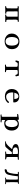

<svg xmlns="http://www.w3.org/2000/svg" viewBox="3134 -3698 733 7040"><g transform="rotate(90 3500.0 -178.5)"><path d="M788 -26Q788 -3 765 -3Q736 -3 707.5 -4.5Q679 -6 650 -6Q622 -6 595 -4Q568 -2 540 -2Q532 -2 522 -6.5Q512 -11 512 -21Q512 -40 524.5 -40.5Q537 -41 550 -41Q570 -41 578.5 -51.5Q587 -62 589 -78Q591 -94 591 -108V-418Q591 -425 592 -431.5Q593 -438 593 -445Q593 -456 586.5 -458.5Q580 -461 571 -461H418Q403 -461 400 -452.5Q397 -444 397 -431Q397 -350 397.5 -269Q398 -188 398 -106Q398 -87 404 -68Q410 -49 433 -44Q439 -43 445 -43.5Q451 -44 457 -44Q467 -44 476 -42Q485 -40 485 -26Q485 -3 460 -3Q432 -3 404 -4.5Q376 -6 347 -6Q319 -6 290 -4Q261 -2 232 -2Q222 -2 212.5 -5Q203 -8 203 -21Q203 -26 212 -33.5Q221 -41 226 -41Q264 -41 275.5 -57Q287 -73 287 -108Q287 -188 287.5 -266.5Q288 -345 288 -424Q288 -440 282 -450Q276 -460 258 -460Q252 -460 245.5 -459.5Q239 -459 233 -459Q223 -459 214.5 -461Q206 -463 206 -476Q206 -488 216.5 -495Q227 -502 238 -502Q263 -502 288 -500.5Q313 -499 338 -499H645Q674 -499 703 -500.5Q732 -502 760 -502Q771 -502 777 -499Q783 -496 783 -483Q783 -464 770 -463.5Q757 -463 744 -463Q716 -463 708 -442Q700 -421 700 -398Q700 -325 700.5 -252Q701 -179 701 -106Q701 -86 706.5 -67.5Q712 -49 736 -44Q742 -43 748 -43.5Q754 -44 760 -44Q770 -44 779 -42Q788 -40 788 -26Z M1653 -249Q1653 -289 1646 -330.5Q1639 -372 1622 -407.5Q1605 -443 1573.5 -465Q1542 -487 1492 -487Q1446 -487 1416 -464Q1386 -441 1368.5 -404Q1351 -367 1344 -325.5Q1337 -284 1337 -247Q1337 -207 1344 -166Q1351 -125 1368.5 -91.5Q1386 -58 1418 -37.5Q1450 -17 1499 -17Q1547 -17 1577.5 -38.5Q1608 -60 1624.5 -94.5Q1641 -129 1647 -169.5Q1653 -210 1653 -249ZM1783 -246Q1783 -163 1744 -104Q1705 -45 1639.5 -14Q1574 17 1495 17Q1418 17 1353 -14.5Q1288 -46 1249.5 -104.5Q1211 -163 1211 -244Q1211 -327 1249 -390Q1287 -453 1352 -489Q1417 -525 1498 -525Q1631 -525 1707 -452.5Q1783 -380 1783 -246Z M2780 -399Q2780 -390 2770 -384Q2760 -378 2752 -378Q2747 -378 2739.5 -379Q2732 -380 2728 -384Q2726 -387 2725 -390.5Q2724 -394 2723 -397Q2717 -423 2707 -440.5Q2697 -458 2667 -461Q2658 -463 2649 -463Q2640 -463 2631 -463Q2620 -463 2600 -462.5Q2580 -462 2564 -456.5Q2548 -451 2548 -434V-73Q2548 -47 2560 -40Q2572 -33 2587.5 -33Q2603 -33 2615 -30.5Q2627 -28 2627 -12Q2627 1 2620.5 3.5Q2614 6 2603 6Q2575 6 2546.5 4.5Q2518 3 2489 3Q2461 3 2433 4.5Q2405 6 2376 6Q2366 6 2357.5 3.5Q2349 1 2349 -12Q2349 -26 2357.5 -29Q2366 -32 2378 -31.5Q2390 -31 2402 -33Q2414 -35 2422.5 -46Q2431 -57 2431 -83V-410Q2431 -414 2431 -418Q2431 -422 2430 -426Q2429 -439 2423.5 -446Q2418 -453 2404 -457Q2385 -462 2364.5 -462Q2344 -462 2324 -462Q2298 -462 2285.5 -453.5Q2273 -445 2268.5 -433Q2264 -421 2260.5 -408.5Q2257 -396 2249 -387.5Q2241 -379 2222 -379Q2215 -379 2205.5 -383.5Q2196 -388 2196 -397Q2196 -400 2200 -416Q2204 -432 2209 -451.5Q2214 -471 2218.5 -485.5Q2223 -500 2224 -500Q2231 -506 2244 -506Q2265 -506 2285.5 -504.5Q2306 -503 2327 -502Q2372 -501 2417.5 -500.5Q2463 -500 2508 -500Q2543 -500 2578.5 -500.5Q2614 -501 2649 -502Q2671 -503 2692 -504.5Q2713 -506 2735 -506Q2741 -506 2745.5 -505.5Q2750 -505 2755 -501Q2756 -501 2760 -486.5Q2764 -472 2768.5 -453Q2773 -434 2776.5 -418Q2780 -402 2780 -399Z M3612 -339Q3611 -370 3602.5 -405Q3594 -440 3573.5 -465Q3553 -490 3514 -490Q3474 -490 3446.5 -466Q3419 -442 3403 -407Q3387 -372 3379 -338Q3396 -337 3413 -337Q3430 -337 3446 -337H3502Q3530 -337 3557 -337.5Q3584 -338 3612 -339ZM3757 -120Q3757 -110 3751 -101Q3740 -85 3716 -64.5Q3692 -44 3675 -33Q3640 -11 3597.5 -1.5Q3555 8 3513 8Q3434 8 3373.5 -22Q3313 -52 3278.5 -109Q3244 -166 3244 -247Q3244 -328 3279 -389.5Q3314 -451 3376.5 -485Q3439 -519 3519 -519Q3583 -519 3632 -498Q3681 -477 3709 -433.5Q3737 -390 3737 -322Q3737 -307 3730 -302.5Q3723 -298 3709 -298Q3681 -298 3652.5 -298.5Q3624 -299 3595 -299Q3540 -299 3484 -298.5Q3428 -298 3372 -298Q3369 -271 3369 -245Q3369 -211 3377.5 -175Q3386 -139 3404.5 -108Q3423 -77 3451.5 -57.5Q3480 -38 3520 -38Q3632 -38 3701 -125Q3706 -130 3711 -135Q3716 -140 3724 -140Q3732 -140 3744.5 -134.5Q3757 -129 3757 -120Z M4640 -248Q4640 -280 4635 -316.5Q4630 -353 4616 -386.5Q4602 -420 4577 -441Q4552 -462 4511 -462Q4483 -462 4455.5 -444.5Q4428 -427 4408.5 -400.5Q4389 -374 4383 -347Q4381 -336 4380.5 -324.5Q4380 -313 4380 -302Q4380 -259 4380 -217Q4380 -175 4380 -132Q4380 -104 4395.5 -75.5Q4411 -47 4436.5 -28Q4462 -9 4491 -9Q4538 -9 4567 -32.5Q4596 -56 4612 -92.5Q4628 -129 4634 -170.5Q4640 -212 4640 -248ZM4768 -246Q4768 -116 4696.5 -42Q4625 32 4493 32Q4430 32 4380 -3V94Q4380 115 4389.5 122Q4399 129 4413.5 129Q4428 129 4443 129Q4450 129 4461 134.5Q4472 140 4472 149Q4472 157 4461 162Q4450 167 4443 167Q4413 167 4383.5 165.5Q4354 164 4324 164Q4294 164 4264 166Q4234 168 4204 168Q4197 168 4186 163Q4175 158 4175 150Q4175 134 4190 131.5Q4205 129 4223.5 129.5Q4242 130 4250 124Q4258 117 4260 109Q4262 101 4262 91Q4262 65 4262.5 38.5Q4263 12 4263 -14V-268Q4263 -309 4262.5 -350.5Q4262 -392 4262 -433Q4262 -440 4256 -442Q4250 -444 4245 -444Q4230 -444 4215 -442.5Q4200 -441 4185 -441Q4177 -441 4167.5 -444Q4158 -447 4158 -458Q4158 -473 4172 -478Q4189 -486 4214 -488Q4239 -490 4258 -492Q4279 -495 4299.5 -499.5Q4320 -504 4342 -504Q4364 -504 4368 -497Q4372 -490 4374 -470L4376 -448Q4442 -505 4528 -505Q4604 -505 4657.5 -470.5Q4711 -436 4739.5 -377.5Q4768 -319 4768 -246Z M5626 -454Q5626 -463 5609.5 -466Q5593 -469 5575 -469.5Q5557 -470 5551 -470Q5526 -470 5497 -467.5Q5468 -465 5442 -456.5Q5416 -448 5400 -428.5Q5384 -409 5384 -375Q5384 -361 5390 -347.5Q5396 -334 5406 -323Q5426 -300 5456 -290.5Q5486 -281 5519.5 -279.5Q5553 -278 5580 -278Q5591 -278 5603 -278.5Q5615 -279 5626 -281ZM5841 -485Q5841 -469 5825.5 -466Q5810 -463 5798 -463Q5789 -463 5779.5 -463.5Q5770 -464 5761 -464Q5745 -464 5741 -456Q5737 -448 5737 -434V-90Q5737 -56 5756.5 -47.5Q5776 -39 5805 -39Q5810 -39 5820 -34Q5830 -29 5830 -23Q5830 -13 5819.5 -7Q5809 -1 5800 -1Q5769 -1 5738 -3Q5707 -5 5675 -5Q5647 -5 5618.5 -4Q5590 -3 5562 -3Q5552 -3 5543 -6Q5534 -9 5534 -21Q5534 -31 5541.5 -34.5Q5549 -38 5556 -38Q5566 -38 5575 -37Q5584 -36 5594 -36Q5617 -36 5621.5 -49.5Q5626 -63 5626 -81V-247L5559 -246Q5516 -191 5473 -137Q5430 -83 5382 -33Q5364 -15 5341 -8Q5324 -3 5298 -1.5Q5272 0 5245.5 0Q5219 0 5200 0Q5195 0 5185 -0.5Q5175 -1 5166.5 -4.5Q5158 -8 5158 -16Q5158 -26 5166 -28Q5172 -30 5179 -29Q5186 -28 5192 -29Q5232 -33 5266 -60Q5319 -101 5362.5 -152.5Q5406 -204 5449 -256Q5420 -260 5388 -268.5Q5356 -277 5327.5 -292.5Q5299 -308 5281 -332Q5263 -356 5263 -392Q5263 -425 5281 -446Q5299 -467 5328 -479.5Q5357 -492 5390.5 -498Q5424 -504 5456 -505.5Q5488 -507 5511 -507Q5520 -507 5528.5 -506.5Q5537 -506 5546 -506Q5589 -504 5631 -503Q5673 -502 5716 -502Q5741 -502 5765 -503Q5789 -504 5814 -504Q5825 -504 5833 -500.5Q5841 -497 5841 -485Z M6733 -21Q6733 -3 6713 -3Q6676 -3 6640 -4.5Q6604 -6 6567 -6Q6556 -6 6545 -5Q6534 -4 6523 -2Q6519 -2 6515.5 -2Q6512 -2 6508 -2Q6493 -2 6493 -17Q6493 -31 6502.5 -31.5Q6512 -32 6522 -32Q6536 -32 6547.5 -37.5Q6559 -43 6563 -58Q6565 -64 6564 -71Q6563 -78 6563 -85Q6563 -104 6564 -123Q6565 -142 6565 -161Q6565 -216 6565 -270Q6565 -324 6565 -378Q6565 -382 6565 -396Q6565 -410 6564 -426.5Q6563 -443 6560.5 -455Q6558 -467 6553 -467H6444Q6443 -458 6442 -448.5Q6441 -439 6440 -429Q6433 -356 6421 -284Q6409 -212 6392 -141Q6382 -96 6363.5 -64Q6345 -32 6304 -9Q6285 2 6258.5 9Q6232 16 6210 16Q6199 16 6192 12.5Q6185 9 6185 -4Q6185 -27 6195.5 -46Q6206 -65 6233 -65Q6262 -65 6280.5 -86Q6299 -107 6310 -135.5Q6321 -164 6326 -186Q6341 -251 6351 -317Q6361 -383 6361 -450Q6361 -455 6360 -461.5Q6359 -468 6352 -468Q6341 -468 6329.5 -467Q6318 -466 6307 -466Q6298 -466 6289 -469.5Q6280 -473 6280 -483Q6280 -493 6291.5 -498.5Q6303 -504 6311 -504H6700Q6709 -504 6716 -500.5Q6723 -497 6723 -486Q6723 -475 6714 -471.5Q6705 -468 6694 -468.5Q6683 -469 6675 -469Q6666 -469 6663.5 -456Q6661 -443 6661 -428.5Q6661 -414 6661 -408Q6661 -380 6660 -353Q6659 -326 6659 -299Q6659 -239 6660 -178.5Q6661 -118 6661 -58Q6661 -45 6666 -39Q6671 -33 6684 -33Q6690 -33 6696.5 -34Q6703 -35 6709 -35Q6717 -35 6725 -33.5Q6733 -32 6733 -21Z"/></g></svg>

Font: Kaisei HarunoUmi
Style: Bold
Weight: 700
Designer: Font-Kai, 金井和夫
Foundry: KAZUO KANAI
Version: Version 5.003